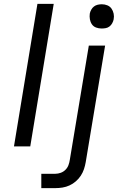

<svg xmlns="http://www.w3.org/2000/svg" viewBox="-20 -755 640 990"><path d="M52 0 173 -735H257L136 0ZM193 215V141H266Q279 141 293 136Q307 131 317.5 120.5Q328 110 333 96.5Q338 83 340 69L438 -520H522L422 81Q419 99 413 117Q407 135 396.5 151Q386 167 371 180Q356 193 338.5 201Q321 209 302.5 212Q284 215 266 215ZM504 -608Q489 -608 475.5 -613Q462 -618 454 -629.5Q446 -641 443.5 -655.5Q441 -670 443 -685Q445 -695 450.5 -705Q456 -715 464.5 -721.5Q473 -728 483.5 -730.5Q494 -733 505 -733Q520 -733 533.5 -727.5Q547 -722 555 -710.5Q563 -699 566 -684.5Q569 -670 566 -655Q564 -645 558.5 -635Q553 -625 544.5 -618.5Q536 -612 525.5 -610Q515 -608 504 -608Z"/></svg>

Font: Iosevka Aile
Style: Italic
Weight: 400
Italic angle: -9°
Designer: Belleve Invis
Foundry: Belleve Invis
Version: Version 28.0.1; ttfautohint (v1.8.4)